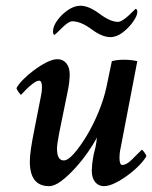

<svg xmlns="http://www.w3.org/2000/svg" viewBox="-20 -636 525 663"><path d="M149.4 6.8Q83 6.8 83 -78.1Q83 -96.7 86.9 -123Q90.8 -149.4 97.7 -183.6L121.1 -302.7Q123 -311.5 124 -319.3Q125 -327.1 125 -334Q125 -357.4 115.2 -357.4Q107.4 -357.4 95.2 -348.6Q83 -339.8 71.3 -328.1Q59.6 -316.4 52.7 -308.6Q50.8 -308.6 43.9 -318.4Q37.1 -328.1 37.1 -332Q43 -343.8 59.1 -360.4Q75.2 -377 96.7 -393.1Q118.2 -409.2 140.1 -420.4Q162.1 -431.6 178.7 -431.6Q197.3 -431.6 209 -417.5Q220.7 -403.3 220.7 -378.9Q220.7 -352.5 212.9 -316.4L184.6 -177.7Q180.7 -156.2 178.7 -143.1Q176.8 -129.9 176.8 -123Q176.8 -82 200.2 -82Q214.8 -82 235.8 -106Q256.8 -129.9 279.8 -168Q302.7 -206.1 320.8 -250.5Q338.9 -294.9 347.7 -335.9L366.2 -424.8Q383.8 -429.7 409.2 -429.7Q432.6 -429.7 454.1 -424.8L394.5 -114.3Q393.6 -109.4 393.1 -103.5Q392.6 -97.7 392.6 -90.8Q392.6 -66.4 402.3 -66.4Q417 -66.4 435.5 -85Q454.1 -103.5 469.7 -119.1Q471.7 -119.1 478.5 -109.9Q485.4 -100.6 485.4 -96.7Q479.5 -85 462.9 -67.4Q446.3 -49.8 424.3 -33.2Q402.3 -16.6 379.4 -4.9Q356.4 6.8 338.9 6.8Q320.3 6.8 308.6 -7.3Q296.9 -21.5 296.9 -46.9Q296.9 -54.7 298.3 -68.8Q299.8 -83 303.7 -103.5Q311.5 -131.8 313 -146.5Q314.5 -161.1 314.5 -161.1Q303.7 -139.6 283.7 -110.8Q263.7 -82 239.3 -55.2Q214.8 -28.3 191.4 -10.7Q168 6.8 149.4 6.8ZM361.3 -507.8Q332 -507.8 295.9 -535.2Q258.8 -562.5 229.5 -562.5Q216.8 -562.5 193.4 -539.1Q169.9 -515.6 168 -515.6Q163.1 -515.6 163.1 -528.3Q163.1 -544.9 177.7 -565.4Q192.4 -585.9 214.4 -601.1Q236.3 -616.2 257.8 -616.2Q286.1 -616.2 323.2 -588.9Q360.4 -560.5 387.7 -560.5Q400.4 -560.5 424.8 -583L448.2 -605.5Q454.1 -605.5 454.1 -593.8Q454.1 -582 439.9 -561.5Q425.8 -541 404.3 -524.4Q382.8 -507.8 361.3 -507.8Z"/></svg>

Font: Crimson Text SemiBold
Style: Italic
Weight: 600
Italic angle: -11°
Designer: Sebastian Kosch
Foundry: Sebastian Kosch
Version: Version 1.100; ttfautohint (v1.8.4)